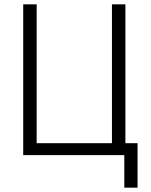

<svg xmlns="http://www.w3.org/2000/svg" viewBox="-20 -715 694 885"><path d="M87 -695H149V-55H496V-695H558V-55H614V150H553V0H87Z"/></svg>

Font: Titillium Web[RUS by Daymarius]
Style: Regular
Weight: 300
Designer: Cyrillization by Daymarius
Foundry: Cyrillization by Daymarius
Version: Version 1.002 September 12, 2018